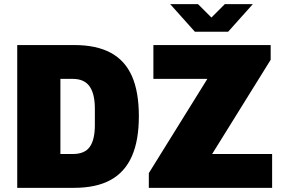

<svg xmlns="http://www.w3.org/2000/svg" viewBox="-20 -905 1357 925"><path d="M63 0V-688H337Q444 -688 513 -651Q582 -614 615.5 -538.5Q649 -463 649 -345Q649 -228 615 -151.5Q581 -75 512 -37.5Q443 0 336 0ZM271 -163H330Q359 -163 379.5 -171.5Q400 -180 412.5 -197.5Q425 -215 431 -241.5Q437 -268 437 -302V-382Q437 -416 431 -442.5Q425 -469 412.5 -487.5Q400 -506 379.5 -515.5Q359 -525 330 -525H271ZM697 0V-71L979 -525H719V-688H1284V-617L1002 -163H1291V0ZM800 -885H934L1024 -795H973L1063 -885H1198L1079 -752H919Z"/></svg>

Font: Archivo SemiCondensed Black
Style: Regular
Weight: 900
Width: 4
Designer: Hector Gatti
Foundry: Omnibus-Type
Version: Version 2.001